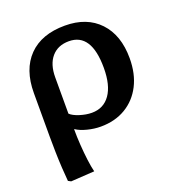

<svg xmlns="http://www.w3.org/2000/svg" viewBox="-136 -646 906 981"><g transform="rotate(-20 316.5 -155.5)"><path d="M84 224 69 216Q66 185 63.5 142.5Q61 100 60 55Q59 10 59 -29V-265Q59 -393 128.5 -464Q198 -535 325 -535Q444 -535 512 -463Q580 -391 580 -265Q580 -181 548 -118.5Q516 -56 458 -21.5Q400 13 322 13Q287 13 250 3.5Q213 -6 191 -21H189Q189 21 192 65Q195 109 200 148.5Q205 188 212 216ZM304 -69Q368 -69 403.5 -119.5Q439 -170 439 -264Q439 -453 317 -453Q257 -453 223 -413.5Q189 -374 189 -303V-106Q204 -91 238.5 -80Q273 -69 304 -69Z"/></g></svg>

Font: Literata 7pt SemiBold
Style: Regular
Weight: 600
Designer: Latin by Veronika Burian and Jose Scaglione. Greek by Irene Vlachou. Cyrillic by Vera Evstafieva.
Foundry: TypeTogether
Version: Version 3.002